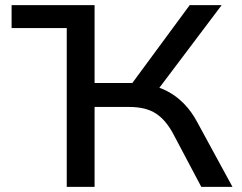

<svg xmlns="http://www.w3.org/2000/svg" viewBox="-20 -725 939 745"><path d="M25 -616V-705H347V-616ZM239 0V-705H347V-403H505L478 -382L716 -705H840L583 -364L539 -398Q588 -392 625.5 -373Q663 -354 693.5 -323Q724 -292 747 -248L882 0H761L653 -204Q624 -259 585 -284.5Q546 -310 481 -310H347V0Z"/></svg>

Font: Nunito Sans 7pt SemiExpanded Medium
Style: Regular
Weight: 500
Width: 6
Designer: Vernon Adams
Foundry: Vernon Adams
Version: Version 3.101;gftools[0.9.27]